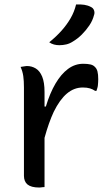

<svg xmlns="http://www.w3.org/2000/svg" viewBox="-20 -833 490 858"><path d="M179 3Q174 3 170 3.5Q166 4 162.5 4.5Q159 5 155 5Q137 5 124 1.5Q111 -2 103 -8.5Q95 -15 91 -25Q87 -35 87 -47V-442Q87 -472 84 -493Q81 -514 72 -534Q77 -535 82 -535.5Q87 -536 91.5 -537Q96 -538 100 -538Q122 -538 140 -527Q158 -516 168.5 -490.5Q179 -465 179 -422V-357H185Q203 -417 228 -459.5Q253 -502 284 -525Q315 -548 352 -548Q371 -548 384 -545Q397 -542 404 -534Q412 -527 415.5 -514Q419 -501 419 -479Q419 -472 418.5 -465Q418 -458 417.5 -452Q417 -446 415 -439.5Q413 -433 411 -427H405Q395 -434 382 -438Q369 -442 350 -442Q311 -442 279 -415Q247 -388 220 -333Q198 -286 179 -217ZM320 -813Q341 -814 357 -811.5Q373 -809 386 -802Q397 -797 400.5 -786Q404 -775 400 -765Q394 -741 379 -719Q364 -697 345.5 -678.5Q327 -660 305 -647Q291 -638 276 -634.5Q261 -631 245 -631Q233 -631 221.5 -634Q210 -637 200 -644Q232 -670 255.5 -696.5Q279 -723 295.5 -751.5Q312 -780 320 -813Z"/></svg>

Font: Code D Ace
Style: Regular
Weight: 400
Version: Version 1.085; ttfautohint (v1.8.4.7-5d5b);Nerd Fonts 3.0.2